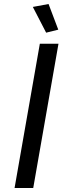

<svg xmlns="http://www.w3.org/2000/svg" viewBox="-20 -945 336 965"><path d="M224.1 -924.8 272.9 -795.9 211.9 -780.8 145 -910.2ZM273.9 -725.1 147 0H53.2L180.2 -725.1Z"/></svg>

Font: Stilu
Style: Italic
Weight: 400
Italic angle: -10°
Designer: Genilson Lima Santos
Foundry: Genilson Lima Santos
Version: Version 1.200;PS 001.200;hotconv 1.0.88;makeotf.lib2.5.64775